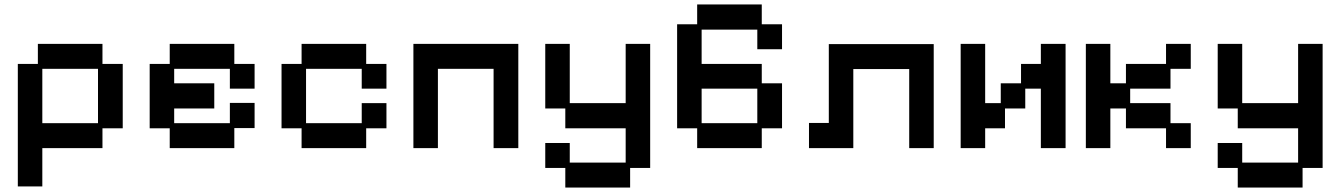

<svg xmlns="http://www.w3.org/2000/svg" viewBox="-20 -653 6019 862"><path d="M60 184V-366H150V-456H440V-366H531V-77H440V12H170V184ZM170 -100H420V-344H170Z M742 12V-77H652V-366H742V-456H1032V-366H1123V-255H1012V-344H762V-279H942V-166H762V-100H1012V-191H1123V-78H1032V12Z M1334 12V-77H1244V-366H1334V-456H1624V-366H1715V-255H1604V-344H1354V-100H1604V-190H1715V-77H1624V12Z M1836 12V-456H2307V12H2196V-344H1946V12Z M2518 189V101H2428V-11H2538V77H2789V-77H2518V-166H2428V-456H2538V-190H2789V-456H2899V101H2809V189Z M3110 12V-77H3020V-544H3110V-633H3400V-544H3491V-432H3380V-520H3130V-366H3400V-279H3491V-77H3400V12ZM3130 -100H3380V-255H3130Z M3612 12V-101H3701V-455H4172V12H4062V-343H3811V12Z M4293 12V-456H4403V-190H4473V-279H4564V-366H4653V-456H4764V12H4653V-255H4583V-166H4492V-77H4403V12Z M4855 12V-456H4965V-279H5035V-366H5215V-456H5326V-344H5235V-255H5054V-190H5235V-100H5326V12H5215V-77H5035V-166H4965V12Z M5537 189V101H5447V-11H5557V77H5808V-77H5537V-166H5447V-456H5557V-190H5808V-456H5918V101H5828V189Z"/></svg>

Font: Pixelify Sans Medium
Style: Regular
Weight: 500
Designer: Stefie Justprince
Foundry: Typecalism Foundryline
Version: Version 1.000;February 13, 2025;FontCreator 15.0.0.3015 64-b